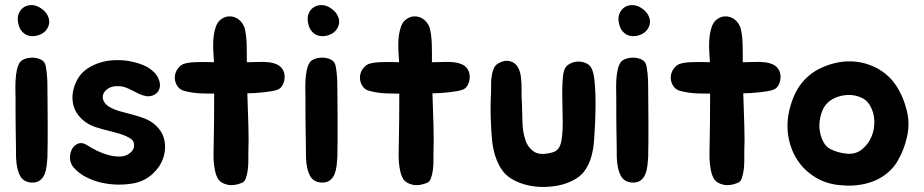

<svg xmlns="http://www.w3.org/2000/svg" viewBox="-20 -720 3623 753"><path d="M166 -379Q166 -351 166.5 -316Q167 -281 167 -243.5Q167 -206 167 -169.5Q167 -133 166 -102Q165 -87 163 -69.5Q161 -52 155 -37Q149 -22 136.5 -12.5Q124 -3 103 -4Q72 -6 58.5 -31Q45 -56 43 -101Q43 -124 42.5 -154Q42 -184 41.5 -215Q41 -246 41 -275.5Q41 -305 41 -329Q41 -343 40.5 -363Q40 -383 41 -404Q42 -425 46 -444.5Q50 -464 59 -477Q66 -485 79 -489.5Q92 -494 106.5 -494Q121 -494 134.5 -489Q148 -484 154 -475Q158 -469 160 -458Q162 -447 163.5 -433.5Q165 -420 165.5 -405.5Q166 -391 166 -379ZM128 -581Q97 -573 76.5 -587.5Q56 -602 51 -631Q47 -652 54 -668Q61 -684 75 -692.5Q89 -701 107 -700Q125 -699 143 -686Q160 -674 167.5 -658Q175 -642 172.5 -627Q170 -612 159 -599.5Q148 -587 128 -581Z M493 -176Q474 -188 450.5 -195Q427 -202 402.5 -208Q378 -214 355 -221.5Q332 -229 313 -243Q272 -274 265.5 -319.5Q259 -365 285 -411Q299 -435 322 -450.5Q345 -466 372.5 -474.5Q400 -483 429 -484Q458 -485 484 -481Q501 -478 520 -472.5Q539 -467 555.5 -458Q572 -449 585.5 -435.5Q599 -422 605 -402Q609 -389 606.5 -377Q604 -365 596.5 -357Q589 -349 577.5 -345Q566 -341 553 -343Q538 -346 525 -352Q512 -358 499 -365Q486 -372 472.5 -377Q459 -382 444 -382Q421 -383 406 -374Q391 -365 385.5 -352Q380 -339 386.5 -324Q393 -309 414 -298Q433 -288 456 -282Q479 -276 501.5 -270Q524 -264 545.5 -256Q567 -248 584 -234Q617 -207 624.5 -171Q632 -135 620 -100Q608 -65 578.5 -38Q549 -11 509 -2Q480 4 446.5 4Q413 4 380.5 -3Q348 -10 318.5 -25Q289 -40 269 -63Q255 -79 254.5 -99.5Q254 -120 262.5 -135.5Q271 -151 287 -157Q303 -163 323 -150Q339 -139 361 -128.5Q383 -118 405 -112Q427 -106 447.5 -106Q468 -106 483 -115Q505 -129 506 -147.5Q507 -166 493 -176Z M1092 -441Q1100 -422 1093.5 -399Q1087 -376 1070 -369Q1061 -365 1046 -362.5Q1031 -360 1013.5 -358Q996 -356 979 -355Q962 -354 950 -354Q951 -324 952 -292.5Q953 -261 954 -231Q955 -201 955 -173.5Q955 -146 954 -124Q954 -109 954 -89.5Q954 -70 951.5 -52Q949 -34 944 -20.5Q939 -7 929 -3Q898 10 872.5 4.5Q847 -1 836 -17Q828 -30 824 -47.5Q820 -65 818.5 -83.5Q817 -102 817.5 -119.5Q818 -137 818 -150Q819 -192 819.5 -245.5Q820 -299 820 -353H805Q793 -353 774.5 -353.5Q756 -354 737.5 -356.5Q719 -359 703 -363.5Q687 -368 680 -377Q669 -390 666.5 -405Q664 -420 668.5 -433.5Q673 -447 683 -457.5Q693 -468 706 -471Q724 -476 757 -476.5Q790 -477 819 -476Q818 -486 818 -495.5Q818 -505 817 -514Q816 -526 816 -544.5Q816 -563 818.5 -581.5Q821 -600 827 -616.5Q833 -633 844 -642Q859 -654 874.5 -655.5Q890 -657 903.5 -651Q917 -645 926.5 -633.5Q936 -622 940 -608Q943 -596 945 -579.5Q947 -563 947.5 -545Q948 -527 948 -509Q948 -491 948 -476H958Q973 -476 993 -477Q1013 -478 1032.5 -476Q1052 -474 1068 -466.5Q1084 -459 1092 -441Z M1303 -379Q1303 -351 1303.5 -316Q1304 -281 1304 -243.5Q1304 -206 1304 -169.5Q1304 -133 1303 -102Q1302 -87 1300 -69.5Q1298 -52 1292 -37Q1286 -22 1273.5 -12.5Q1261 -3 1240 -4Q1209 -6 1195.5 -31Q1182 -56 1180 -101Q1180 -124 1179.5 -154Q1179 -184 1178.5 -215Q1178 -246 1178 -275.5Q1178 -305 1178 -329Q1178 -343 1177.5 -363Q1177 -383 1178 -404Q1179 -425 1183 -444.5Q1187 -464 1196 -477Q1203 -485 1216 -489.5Q1229 -494 1243.5 -494Q1258 -494 1271.5 -489Q1285 -484 1291 -475Q1295 -469 1297 -458Q1299 -447 1300.5 -433.5Q1302 -420 1302.5 -405.5Q1303 -391 1303 -379ZM1265 -581Q1234 -573 1213.5 -587.5Q1193 -602 1188 -631Q1184 -652 1191 -668Q1198 -684 1212 -692.5Q1226 -701 1244 -700Q1262 -699 1280 -686Q1297 -674 1304.5 -658Q1312 -642 1309.5 -627Q1307 -612 1296 -599.5Q1285 -587 1265 -581Z M1818 -441Q1826 -422 1819.5 -399Q1813 -376 1796 -369Q1787 -365 1772 -362.5Q1757 -360 1739.5 -358Q1722 -356 1705 -355Q1688 -354 1676 -354Q1677 -324 1678 -292.5Q1679 -261 1680 -231Q1681 -201 1681 -173.5Q1681 -146 1680 -124Q1680 -109 1680 -89.5Q1680 -70 1677.5 -52Q1675 -34 1670 -20.5Q1665 -7 1655 -3Q1624 10 1598.5 4.5Q1573 -1 1562 -17Q1554 -30 1550 -47.5Q1546 -65 1544.5 -83.5Q1543 -102 1543.5 -119.5Q1544 -137 1544 -150Q1545 -192 1545.5 -245.5Q1546 -299 1546 -353H1531Q1519 -353 1500.5 -353.5Q1482 -354 1463.5 -356.5Q1445 -359 1429 -363.5Q1413 -368 1406 -377Q1395 -390 1392.5 -405Q1390 -420 1394.5 -433.5Q1399 -447 1409 -457.5Q1419 -468 1432 -471Q1450 -476 1483 -476.5Q1516 -477 1545 -476Q1544 -486 1544 -495.5Q1544 -505 1543 -514Q1542 -526 1542 -544.5Q1542 -563 1544.5 -581.5Q1547 -600 1553 -616.5Q1559 -633 1570 -642Q1585 -654 1600.5 -655.5Q1616 -657 1629.5 -651Q1643 -645 1652.5 -633.5Q1662 -622 1666 -608Q1669 -596 1671 -579.5Q1673 -563 1673.5 -545Q1674 -527 1674 -509Q1674 -491 1674 -476H1684Q1699 -476 1719 -477Q1739 -478 1758.5 -476Q1778 -474 1794 -466.5Q1810 -459 1818 -441Z M2314 -238Q2312 -205 2310 -171.5Q2308 -138 2299.5 -107Q2291 -76 2273.5 -51Q2256 -26 2224 -11Q2196 3 2164 8.5Q2132 14 2100 13Q2068 12 2038 3.5Q2008 -5 1984 -20Q1960 -35 1945 -59Q1930 -83 1921.5 -111Q1913 -139 1910 -169Q1907 -199 1906 -225Q1902 -294 1906 -361Q1906 -374 1906 -390.5Q1906 -407 1908.5 -423Q1911 -439 1917 -452.5Q1923 -466 1937 -473Q1967 -489 1992.5 -475Q2018 -461 2023 -417Q2026 -394 2025.5 -366Q2025 -338 2027 -315Q2028 -281 2029 -241.5Q2030 -202 2040.5 -171Q2051 -140 2075.5 -124.5Q2100 -109 2149 -123Q2172 -130 2179.5 -158Q2187 -186 2187 -241Q2187 -265 2186 -294Q2185 -323 2185 -351.5Q2185 -380 2186.5 -404.5Q2188 -429 2192 -442Q2197 -460 2213 -469Q2229 -478 2247 -478.5Q2265 -479 2281 -471Q2297 -463 2303 -445Q2309 -429 2311.5 -404.5Q2314 -380 2315 -351.5Q2316 -323 2315.5 -293.5Q2315 -264 2314 -238Z M2522 -379Q2522 -351 2522.5 -316Q2523 -281 2523 -243.5Q2523 -206 2523 -169.5Q2523 -133 2522 -102Q2521 -87 2519 -69.5Q2517 -52 2511 -37Q2505 -22 2492.5 -12.5Q2480 -3 2459 -4Q2428 -6 2414.5 -31Q2401 -56 2399 -101Q2399 -124 2398.5 -154Q2398 -184 2397.5 -215Q2397 -246 2397 -275.5Q2397 -305 2397 -329Q2397 -343 2396.5 -363Q2396 -383 2397 -404Q2398 -425 2402 -444.5Q2406 -464 2415 -477Q2422 -485 2435 -489.5Q2448 -494 2462.5 -494Q2477 -494 2490.5 -489Q2504 -484 2510 -475Q2514 -469 2516 -458Q2518 -447 2519.5 -433.5Q2521 -420 2521.5 -405.5Q2522 -391 2522 -379ZM2484 -581Q2453 -573 2432.5 -587.5Q2412 -602 2407 -631Q2403 -652 2410 -668Q2417 -684 2431 -692.5Q2445 -701 2463 -700Q2481 -699 2499 -686Q2516 -674 2523.5 -658Q2531 -642 2528.5 -627Q2526 -612 2515 -599.5Q2504 -587 2484 -581Z M3037 -441Q3045 -422 3038.5 -399Q3032 -376 3015 -369Q3006 -365 2991 -362.5Q2976 -360 2958.5 -358Q2941 -356 2924 -355Q2907 -354 2895 -354Q2896 -324 2897 -292.5Q2898 -261 2899 -231Q2900 -201 2900 -173.5Q2900 -146 2899 -124Q2899 -109 2899 -89.5Q2899 -70 2896.5 -52Q2894 -34 2889 -20.5Q2884 -7 2874 -3Q2843 10 2817.5 4.5Q2792 -1 2781 -17Q2773 -30 2769 -47.5Q2765 -65 2763.5 -83.5Q2762 -102 2762.5 -119.5Q2763 -137 2763 -150Q2764 -192 2764.5 -245.5Q2765 -299 2765 -353H2750Q2738 -353 2719.5 -353.5Q2701 -354 2682.5 -356.5Q2664 -359 2648 -363.5Q2632 -368 2625 -377Q2614 -390 2611.5 -405Q2609 -420 2613.5 -433.5Q2618 -447 2628 -457.5Q2638 -468 2651 -471Q2669 -476 2702 -476.5Q2735 -477 2764 -476Q2763 -486 2763 -495.5Q2763 -505 2762 -514Q2761 -526 2761 -544.5Q2761 -563 2763.5 -581.5Q2766 -600 2772 -616.5Q2778 -633 2789 -642Q2804 -654 2819.5 -655.5Q2835 -657 2848.5 -651Q2862 -645 2871.5 -633.5Q2881 -622 2885 -608Q2888 -596 2890 -579.5Q2892 -563 2892.5 -545Q2893 -527 2893 -509Q2893 -491 2893 -476H2903Q2918 -476 2938 -477Q2958 -478 2977.5 -476Q2997 -474 3013 -466.5Q3029 -459 3037 -441Z M3197 -452Q3230 -468 3266 -475Q3302 -482 3337.5 -478Q3373 -474 3406.5 -459Q3440 -444 3468 -417Q3491 -394 3508 -361.5Q3525 -329 3533 -298Q3550 -243 3538 -187Q3526 -131 3497 -83Q3483 -61 3462.5 -43.5Q3442 -26 3419 -15Q3389 -1 3354 4.5Q3319 10 3286 7Q3226 4 3180.5 -23Q3135 -50 3107.5 -92Q3080 -134 3071.5 -187.5Q3063 -241 3078 -297Q3094 -357 3124.5 -394.5Q3155 -432 3197 -452ZM3227 -318Q3212 -304 3204 -283Q3196 -262 3194 -239.5Q3192 -217 3197.5 -194.5Q3203 -172 3215 -154Q3225 -139 3251 -129Q3277 -119 3305 -117Q3337 -115 3361 -134.5Q3385 -154 3397.5 -183Q3410 -212 3409 -246Q3408 -280 3391 -308Q3379 -328 3357.5 -337.5Q3336 -347 3312.5 -347.5Q3289 -348 3266 -340.5Q3243 -333 3227 -318Z"/></svg>

Font: Jua
Style: Regular
Weight: 400
Version: Version 1.001